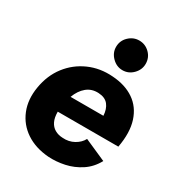

<svg xmlns="http://www.w3.org/2000/svg" viewBox="-178 -858 919 988"><g transform="rotate(30 281.5 -363.5)"><path d="M255 12Q176 6 120.5 -31Q65 -68 40 -129.5Q15 -191 28 -268Q41 -346 84.5 -402.5Q128 -459 193.5 -488Q259 -517 336 -511Q412 -506 464 -470.5Q516 -435 537 -370Q558 -305 541 -213H181Q181 -178 192 -155.5Q203 -133 223 -121.5Q243 -110 269 -109Q307 -106 337.5 -123Q368 -140 382 -167L511 -110Q485 -62 442.5 -34Q400 -6 351 4.5Q302 15 255 12ZM200 -312H395Q393 -351 374 -375Q355 -399 315 -401Q274 -403 245 -379Q216 -355 200 -312ZM362 -564Q327 -564 300.5 -590.5Q274 -617 274 -652Q274 -689 300.5 -714.5Q327 -740 362 -740Q398 -740 424 -714.5Q450 -689 450 -652Q450 -617 424 -590.5Q398 -564 362 -564Z"/></g></svg>

Font: Figtree ExtraBold
Style: Italic
Weight: 800
Italic angle: -9.5°
Foundry: Erik Kennedy
Version: Version 2.001;gftools[0.9.30]